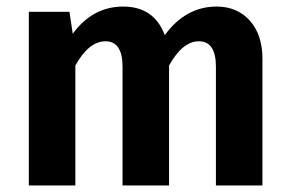

<svg xmlns="http://www.w3.org/2000/svg" viewBox="-20 -566 883 586"><path d="M641 -546Q704 -546 742.5 -503Q781 -460 781 -386V0H639V-362Q639 -440 587 -440Q537 -440 496 -366V0H354V-362Q354 -440 302 -440Q251 -440 210 -366V0H68V-530H192L202 -463Q263 -546 356 -546Q450 -546 483 -459Q547 -546 641 -546Z"/></svg>

Font: FiraGO SemiBold
Style: Regular
Weight: 600
Designer: bBox Type
Foundry: bBox Type GmbH
Version: Version 1.001;PS 001.001;hotconv 1.0.88;makeotf.lib2.5.64775